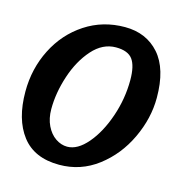

<svg xmlns="http://www.w3.org/2000/svg" viewBox="-103 -767 854 884"><g transform="rotate(15 324.0 -324.5)"><path d="M19 -265Q19 -374 66 -467Q113 -560 197 -615Q281 -670 386 -670Q488 -670 549.5 -600.5Q611 -531 611 -393Q611 -295 565.5 -198.5Q520 -102 439 -40.5Q358 21 256 21Q137 21 78 -56Q19 -133 19 -265ZM472 -440Q472 -508 449.5 -538.5Q427 -569 370 -569Q307 -569 258 -514Q209 -459 182 -377Q155 -295 155 -218Q155 -173 171.5 -139Q188 -105 214.5 -87Q241 -69 270 -69Q319 -69 366 -124Q413 -179 442.5 -265Q472 -351 472 -440Z"/></g></svg>

Font: Sriracha
Style: Regular
Weight: 400
Designer: Suppakit Chalermlarp
Version: Version 1.002g